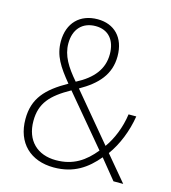

<svg xmlns="http://www.w3.org/2000/svg" viewBox="-109 -814 815 913"><g transform="rotate(15 298.0 -357.5)"><path d="M260 -725C173 -725 117 -669 117 -578C117 -508 149 -460 204 -393C103 -336 50 -280 50 -178C50 -60 125 10 239 10C338 10 400 -35 452 -97L531 0H579L475 -124C515 -179 544 -251 556 -326H518C509 -260 483 -197 451 -153L258 -384C343 -432 396 -489 396 -579C396 -672 341 -725 260 -725ZM259 -691C321 -691 358 -649 358 -579C358 -506 316 -453 235 -411C185 -469 154 -518 154 -578C154 -648 194 -691 259 -691ZM226 -366 429 -124C381 -65 326 -26 240 -26C149 -26 89 -82 89 -179C89 -267 133 -314 226 -366Z"/></g></svg>

Font: Noto Sans Myanmar SemiCondensed ExtraLight
Style: Regular
Weight: 200
Width: 4
Designer: Monotype Design Team
Foundry: Monotype Imaging Inc.
Version: Version 2.107